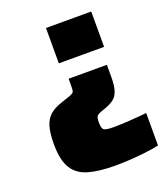

<svg xmlns="http://www.w3.org/2000/svg" viewBox="-130 -599 751 873"><g transform="rotate(-20 245.5 -162.0)"><path d="M195 -339V-510H414V-339ZM279 186Q201 186 149.5 171.5Q98 157 73 116.5Q48 76 48 -1Q48 -54 57.5 -86Q67 -118 88 -136.5Q109 -155 145 -167L189 -182Q201 -187 206 -190.5Q211 -194 212 -205.5Q213 -217 213 -244V-258H398V-199Q398 -157 390 -133Q382 -109 365.5 -96.5Q349 -84 324 -75L304 -68Q284 -61 279 -53.5Q274 -46 274 -23Q274 7 285.5 13Q297 19 331 19Q363 19 408.5 16Q454 13 491 9V166Q465 172 428.5 176.5Q392 181 353 183.5Q314 186 279 186Z"/></g></svg>

Font: Saira Black
Style: Regular
Weight: 900
Designer: Hector Gatti with collaboration of the Omnibus-Type team
Foundry: Omnibus-Type
Version: Version 1.100; ttfautohint (v1.8.3)